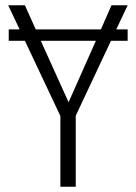

<svg xmlns="http://www.w3.org/2000/svg" viewBox="-20 -705 513 725"><path d="M419 -594H462V-551H399L266 -268V0H208V-267L74 -551H13V-594H54L11 -685H74L115 -594H361L401 -685H462ZM342 -551H134L239 -319Z"/></svg>

Font: Fira Sans Condensed Light
Style: Regular
Weight: 300
Width: 3
Designer: bBox Type GmbH & Carrois Corporate GbR & Edenspiekermann AG
Foundry: bBox Type GmbH & Carrois Corporate GbR & Edenspiekermann AG
Version: Version 4.301